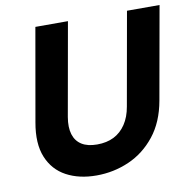

<svg xmlns="http://www.w3.org/2000/svg" viewBox="-80 -779 870 871"><g transform="rotate(-10 355.5 -344.0)"><path d="M296 12Q216 12 157.5 -19.5Q99 -51 73 -114.5Q47 -178 64 -273L139 -700H289L213 -272Q205 -225 215 -192.5Q225 -160 252 -143Q279 -126 323 -126Q367 -126 400 -142.5Q433 -159 455 -192Q477 -225 485 -272L561 -700H711L635 -273Q618 -177 567.5 -113.5Q517 -50 446 -19Q375 12 296 12Z"/></g></svg>

Font: DM Sans 10pt Black
Style: Italic
Weight: 900
Italic angle: -10°
Version: Version 4.004;gftools[0.9.30]